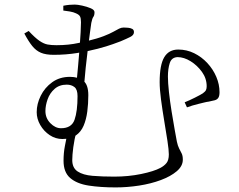

<svg xmlns="http://www.w3.org/2000/svg" viewBox="-20 -774 1040 837"><path d="M105 -639Q133 -609 152 -596Q171 -583 187.5 -580Q204 -577 226 -577Q254 -577 277.5 -579.5Q301 -582 321.5 -586.5Q342 -591 360 -595Q405 -606 432 -616.5Q459 -627 474 -635.5Q489 -644 499 -649Q509 -654 519 -654Q528 -654 538.5 -653Q549 -652 556.5 -648Q564 -644 564 -634Q564 -621 548 -613Q532 -605 506 -594Q498 -591 472 -581.5Q446 -572 406 -561.5Q366 -551 317 -543Q268 -535 214 -535Q180 -535 158.5 -544Q137 -553 120.5 -573.5Q104 -594 86 -628ZM256 -728Q256 -732 256 -740Q256 -748 256 -749Q271 -752 283 -753Q295 -754 306 -754Q318 -754 338.5 -749.5Q359 -745 375.5 -738Q392 -731 392 -721Q392 -707 387 -700.5Q382 -694 378 -674Q376 -661 372 -630.5Q368 -600 363 -560.5Q358 -521 353.5 -478Q349 -435 346 -396L314 -418Q317 -449 320.5 -487.5Q324 -526 327 -564.5Q330 -603 331.5 -633.5Q333 -664 333 -677Q333 -694 329 -702Q325 -710 311 -716Q301 -721 284 -724Q267 -727 256 -728ZM365 -359Q365 -322 360.5 -287.5Q356 -253 344.5 -226Q333 -199 310.5 -183.5Q288 -168 252 -168Q222 -168 196.5 -185Q171 -202 155.5 -229Q140 -256 140 -285Q140 -321 157.5 -356.5Q175 -392 207.5 -415.5Q240 -439 285 -439Q320 -439 342.5 -422.5Q365 -406 365 -359ZM318 -355Q318 -384 304.5 -394.5Q291 -405 271 -405Q239 -405 218 -386.5Q197 -368 187.5 -341Q178 -314 178 -290Q178 -259 199.5 -237Q221 -215 246 -215Q292 -215 305 -252Q318 -289 318 -355ZM314 -205Q304 -166 299.5 -132Q295 -98 295 -76Q295 -42 318.5 -26.5Q342 -11 383.5 -7.5Q425 -4 478 -4Q540 -4 595.5 -15.5Q651 -27 679 -42Q696 -51 706 -63.5Q716 -76 716 -101Q716 -120 710 -159.5Q704 -199 696 -246.5Q688 -294 682 -339.5Q676 -385 676 -416Q676 -491 696 -524.5Q716 -558 757 -558Q794 -558 826.5 -542Q859 -526 884 -499Q909 -472 923 -439Q937 -406 937 -372Q937 -356 932 -348Q927 -340 916.5 -337Q906 -334 890 -331Q881 -330 869.5 -327Q858 -324 845 -321Q832 -318 819 -314Q806 -310 795 -306L785 -328Q805 -336 829 -348Q853 -360 864 -367Q875 -375 878 -381.5Q881 -388 881 -398Q881 -432 860.5 -460.5Q840 -489 811 -507Q782 -525 754 -525Q728 -524 720 -499Q712 -474 712 -440Q712 -414 716.5 -373Q721 -332 728 -288.5Q735 -245 741.5 -209Q748 -173 751 -157Q755 -138 761 -126.5Q767 -115 772 -105Q777 -95 777 -78Q777 -50 750.5 -27.5Q724 -5 681 11Q638 27 586.5 35Q535 43 484 43Q418 43 366.5 35Q315 27 286 2Q257 -23 257 -73Q257 -108 263 -138Q269 -168 276 -204Z"/></svg>

Font: Noto Serif SC ExtraLight
Style: Regular
Weight: 200
Designer: Ryoko NISHIZUKA 西塚涼子 (kana & ideographs); Frank Grießhammer (Latin, Greek & Cyrillic); Wenlong ZHANG 张文龙 (bopomofo); San
Foundry: Adobe
Version: Version 2.002-H1;hotconv 1.1.0;makeotfexe 2.6.0